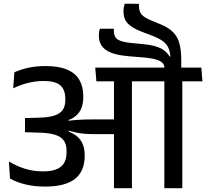

<svg xmlns="http://www.w3.org/2000/svg" viewBox="-20 -990 1085 1010"><path d="M500 -802.5Q500 -753.5 537 -727.2Q574 -701 658.5 -694L732 -688Q779 -684 803.2 -676.2Q827.5 -668.5 836.2 -657.5Q845 -646.5 845 -632.5V-622.5H933.5V-673Q933.5 -724.5 924.2 -760Q915 -795.5 891.2 -820Q867.5 -844.5 824 -862.5L778.5 -881Q739.5 -897 725.2 -913.2Q711 -929.5 711 -960.5V-970L636.5 -970.5Q633 -961.5 631.2 -951.5Q629.5 -941.5 629.5 -931Q629.5 -891 651.8 -867Q674 -843 726 -823L780 -802.5Q815 -789 835.2 -774.5Q855.5 -760 864.8 -740.5Q874 -721 876 -693L873 -692Q862 -710 845.5 -723.2Q829 -736.5 801.5 -745.2Q774 -754 731.5 -758L670 -764Q619.5 -769 599.2 -782.2Q579 -795.5 579 -828V-839H505.5Q502.5 -831 501.2 -821.5Q500 -812 500 -802.5ZM939 0V-587.5H844.5V0ZM1045 -562 1039 -634.5H737L744.5 -562ZM780 -562 774.5 -634.5H481L487 -562ZM579.5 0H674V-589H579.5ZM27 -140.5 32.5 -51Q68 -31 114 -19.8Q160 -8.5 217 -8.5Q323.5 -8.5 374.5 -49Q425.5 -89.5 425.5 -169.5V-176Q425.5 -213 411 -241Q396.5 -269 363.5 -287.5Q330.5 -306 275 -314.5L274 -347Q326 -349.5 357.8 -366.2Q389.5 -383 403.8 -411.5Q418 -440 418 -478V-484.5Q418 -534.5 397.5 -569.8Q377 -605 333.2 -623.8Q289.5 -642.5 220 -642.5Q170 -642.5 128.8 -633.5Q87.5 -624.5 55.5 -609.5L49.5 -525.5Q88 -544 128 -554Q168 -564 209.5 -564Q271.5 -564 297.5 -540.8Q323.5 -517.5 323.5 -470.5V-463Q323.5 -432 310.2 -412.2Q297 -392.5 267 -382.5Q237 -372.5 186 -371L111.5 -369V-294.5L191 -292Q240.5 -290.5 271.2 -280.5Q302 -270.5 316 -250.2Q330 -230 330 -198V-188Q330 -153.5 316.5 -131.5Q303 -109.5 275.8 -99Q248.5 -88.5 207.5 -88.5Q155.5 -88.5 111.8 -102.2Q68 -116 27 -140.5ZM269 -355V-306.5L339 -291L341.5 -302.5Q363 -296.5 381.8 -292.5Q400.5 -288.5 422.8 -286.5Q445 -284.5 476.5 -284.5H613.5V-362H474.5Q443 -362 421.5 -361.2Q400 -360.5 381.5 -359Q363 -357.5 341 -355L340 -363.5Z"/></svg>

Font: Anek Devanagari Medium Medium
Style: Regular
Weight: 500
Version: Version 1.003